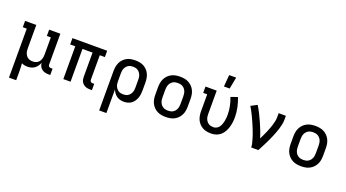

<svg xmlns="http://www.w3.org/2000/svg" viewBox="-65 -1471 4330 2400"><g transform="rotate(20 2100.0 -270.5)"><path d="M92 215V-436H39V-520H188V-210Q188 -193 190 -176.5Q192 -160 198 -144.5Q204 -129 213.5 -115.5Q223 -102 237 -93Q251 -84 267 -80Q283 -76 300 -76Q317 -76 333 -80Q349 -84 363 -93Q377 -102 386.5 -115.5Q396 -129 402 -144.5Q408 -160 410 -176.5Q412 -193 412 -210V-436H359V-520H508V-111Q508 -104 510 -97Q512 -90 517 -85Q522 -80 529 -78Q536 -76 543 -76H566V8H543Q519 8 495.5 2.5Q472 -3 453.5 -17.5Q435 -32 424 -53.5Q413 -75 413 -99Q404 -76 389.5 -55Q375 -34 355 -19.5Q335 -5 310.5 1.5Q286 8 261 8Q241 8 221 4Q201 0 183 -9Q186 20 187 49Q188 78 188 107V215Z M1120 8H1097Q1081 8 1064 5.5Q1047 3 1032 -3.5Q1017 -10 1004 -21Q991 -32 982.5 -46.5Q974 -61 970.5 -77.5Q967 -94 967 -111V-436H833V0H737V-436H669V-520H1131V-436H1063V-111Q1063 -104 1065 -97Q1067 -90 1072 -85Q1077 -80 1083.5 -78Q1090 -76 1097 -76H1120Z M1292 215V-310Q1292 -339 1297 -367.5Q1302 -396 1314 -422Q1326 -448 1346.5 -469.5Q1367 -491 1392.5 -504.5Q1418 -518 1446.5 -523Q1475 -528 1504 -528Q1533 -528 1561.5 -523Q1590 -518 1615.5 -504.5Q1641 -491 1661.5 -469.5Q1682 -448 1694 -422Q1706 -396 1711 -367.5Q1716 -339 1716 -310V-210Q1716 -184 1713 -157.5Q1710 -131 1701.5 -106.5Q1693 -82 1678 -59.5Q1663 -37 1642 -21.5Q1621 -6 1595 1Q1569 8 1543 8Q1518 8 1493 1.5Q1468 -5 1447.5 -19.5Q1427 -34 1412 -55Q1397 -76 1388 -99V215ZM1504 -76Q1521 -76 1537.5 -79.5Q1554 -83 1568 -92.5Q1582 -102 1592.5 -115Q1603 -128 1609.5 -144Q1616 -160 1618 -176.5Q1620 -193 1620 -210V-310Q1620 -327 1618 -343.5Q1616 -360 1609.5 -376Q1603 -392 1592.5 -405Q1582 -418 1568 -427.5Q1554 -437 1537.5 -440.5Q1521 -444 1504 -444Q1487 -444 1470.5 -440.5Q1454 -437 1440 -427.5Q1426 -418 1415.5 -405Q1405 -392 1398.5 -376Q1392 -360 1390 -343.5Q1388 -327 1388 -310V-210Q1388 -193 1390 -176.5Q1392 -160 1398.5 -144Q1405 -128 1415.5 -115Q1426 -102 1440 -92.5Q1454 -83 1470.5 -79.5Q1487 -76 1504 -76Z M2100 8Q2071 8 2042 3Q2013 -2 1987 -15.5Q1961 -29 1940.5 -50Q1920 -71 1907 -97Q1894 -123 1889 -152Q1884 -181 1884 -210V-310Q1884 -339 1889 -368Q1894 -397 1907 -423Q1920 -449 1940.5 -470Q1961 -491 1987 -504.5Q2013 -518 2042 -523Q2071 -528 2100 -528Q2129 -528 2158 -523Q2187 -518 2213 -504.5Q2239 -491 2259.5 -470Q2280 -449 2293 -423Q2306 -397 2311 -368Q2316 -339 2316 -310V-210Q2316 -181 2311 -152Q2306 -123 2293 -97Q2280 -71 2259.5 -50Q2239 -29 2213 -15.5Q2187 -2 2158 3Q2129 8 2100 8ZM2100 -76Q2117 -76 2134 -79.5Q2151 -83 2165.5 -92Q2180 -101 2191 -114Q2202 -127 2208.5 -143Q2215 -159 2217.5 -176Q2220 -193 2220 -210V-310Q2220 -327 2217.5 -344Q2215 -361 2208.5 -377Q2202 -393 2191 -406Q2180 -419 2165.5 -428Q2151 -437 2134 -440.5Q2117 -444 2100 -444Q2083 -444 2066 -440.5Q2049 -437 2034.5 -428Q2020 -419 2009 -406Q1998 -393 1991.5 -377Q1985 -361 1982.5 -344Q1980 -327 1980 -310V-210Q1980 -193 1982.5 -176Q1985 -159 1991.5 -143Q1998 -127 2009 -114Q2020 -101 2034.5 -92Q2049 -83 2066 -79.5Q2083 -76 2100 -76Z M2704 8Q2675 8 2646.5 3Q2618 -2 2592.5 -15.5Q2567 -29 2546.5 -50.5Q2526 -72 2514 -98Q2502 -124 2497 -152.5Q2492 -181 2492 -210V-436H2439V-520H2588V-210Q2588 -193 2590 -176.5Q2592 -160 2598.5 -144Q2605 -128 2615.5 -115Q2626 -102 2640 -92.5Q2654 -83 2670.5 -79.5Q2687 -76 2704 -76Q2726 -76 2746 -86.5Q2766 -97 2779 -115Q2792 -133 2799.5 -153.5Q2807 -174 2811.5 -195.5Q2816 -217 2818 -239Q2820 -261 2820 -283Q2820 -340 2808.5 -396Q2797 -452 2776 -505L2865 -536Q2889 -476 2902.5 -412Q2916 -348 2916 -283Q2916 -249 2911.5 -215.5Q2907 -182 2897.5 -150Q2888 -118 2871 -88Q2854 -58 2828.5 -35.5Q2803 -13 2770.5 -2.5Q2738 8 2704 8ZM2655 -600 2668 -756H2761L2731 -600Z M3236 0Q3236 -26 3229.5 -51.5Q3223 -77 3216 -102.5Q3209 -128 3200.5 -152.5Q3192 -177 3182.5 -201.5Q3173 -226 3163 -250Q3153 -274 3142.5 -298Q3132 -322 3121 -346Q3110 -370 3098.5 -393Q3087 -416 3074.5 -439Q3062 -462 3048 -485L3130 -528Q3158 -483 3181.5 -436Q3205 -389 3226.5 -341Q3248 -293 3267.5 -243.5Q3287 -194 3302 -144Q3315 -170 3327.5 -196Q3340 -222 3351 -248Q3362 -274 3372.5 -301Q3383 -328 3391.5 -355.5Q3400 -383 3406 -411Q3412 -439 3412 -468V-520H3508V-468Q3508 -436 3501.5 -405.5Q3495 -375 3486 -344.5Q3477 -314 3465.5 -284.5Q3454 -255 3442 -226Q3430 -197 3416.5 -168.5Q3403 -140 3389 -112Q3375 -84 3360.5 -56Q3346 -28 3331 0Z M3900 8Q3871 8 3842 3Q3813 -2 3787 -15.5Q3761 -29 3740.5 -50Q3720 -71 3707 -97Q3694 -123 3689 -152Q3684 -181 3684 -210V-310Q3684 -339 3689 -368Q3694 -397 3707 -423Q3720 -449 3740.5 -470Q3761 -491 3787 -504.5Q3813 -518 3842 -523Q3871 -528 3900 -528Q3929 -528 3958 -523Q3987 -518 4013 -504.5Q4039 -491 4059.5 -470Q4080 -449 4093 -423Q4106 -397 4111 -368Q4116 -339 4116 -310V-210Q4116 -181 4111 -152Q4106 -123 4093 -97Q4080 -71 4059.5 -50Q4039 -29 4013 -15.5Q3987 -2 3958 3Q3929 8 3900 8ZM3900 -76Q3917 -76 3934 -79.5Q3951 -83 3965.5 -92Q3980 -101 3991 -114Q4002 -127 4008.5 -143Q4015 -159 4017.5 -176Q4020 -193 4020 -210V-310Q4020 -327 4017.5 -344Q4015 -361 4008.5 -377Q4002 -393 3991 -406Q3980 -419 3965.5 -428Q3951 -437 3934 -440.5Q3917 -444 3900 -444Q3883 -444 3866 -440.5Q3849 -437 3834.5 -428Q3820 -419 3809 -406Q3798 -393 3791.5 -377Q3785 -361 3782.5 -344Q3780 -327 3780 -310V-210Q3780 -193 3782.5 -176Q3785 -159 3791.5 -143Q3798 -127 3809 -114Q3820 -101 3834.5 -92Q3849 -83 3866 -79.5Q3883 -76 3900 -76Z"/></g></svg>

Font: Iosevka HT Medium Extended
Style: Regular
Weight: 500
Width: 7
Monospace: yes
Designer: Belleve Invis
Foundry: Belleve Invis
Version: Version 32.3.0; ttfautohint (v1.8.4)